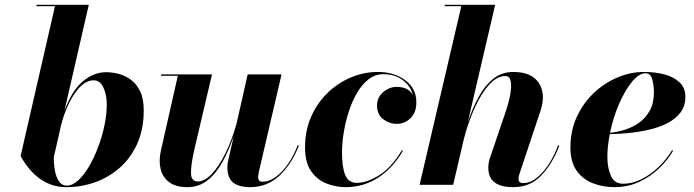

<svg xmlns="http://www.w3.org/2000/svg" viewBox="-20 -770 2890 800"><path d="M209 -744.1H131.8V-750H349.9L248.5 -308.3Q280 -394 325.8 -431.6Q371.6 -469.2 422.1 -469.2Q447.3 -469.2 474.6 -462.2Q502 -455.1 525.6 -437.6Q549.3 -420.2 564.1 -389.2Q578.9 -358.2 578.9 -310.1Q578.9 -231.4 552 -171.6Q525.1 -111.8 479.4 -71.4Q433.6 -31 376 -10.6Q318.4 9.8 256.8 9.8Q196 9.8 147.8 -24Q99.6 -57.9 65.9 -120.1ZM204.1 -115Q204.1 -85.4 209.1 -58.3Q214.1 -31.2 226 -13.9Q237.8 3.4 258.3 3.4Q282 3.4 305.8 -18.4Q329.6 -40.3 351 -76.7Q372.3 -113 389 -157.5Q405.8 -201.9 415.3 -247.9Q424.8 -293.9 424.8 -334Q424.8 -374.8 410.9 -405.2Q397 -435.5 370.1 -435.5Q330.6 -435.5 294.2 -384.6Q257.8 -333.7 236.1 -254.9Z M863.3 -460 789.1 -144Q775.6 -84.7 775.8 -49.3Q775.9 -13.9 804.7 -13.9Q832.3 -13.9 861.9 -44.8Q891.6 -75.7 918.6 -130Q945.6 -184.3 965.6 -254.6L1012 -460H1153.1L1057.6 -50Q1056.9 -45.7 1056.3 -40.6Q1055.7 -35.6 1055.7 -32Q1055.7 -12.9 1073.7 -12.9Q1103 -12.9 1131.2 -34.4Q1159.4 -55.9 1182.6 -90.7Q1205.8 -125.5 1220.2 -165L1225.1 -163.1Q1196.5 -88.1 1145.4 -39.2Q1094.2 9.8 1022.2 9.8Q975.8 9.8 951.7 -9.2Q927.5 -28.1 927.5 -73Q927.5 -83.3 929.4 -95L953.9 -202.9Q933.3 -142.6 906.6 -94.5Q879.9 -46.4 844.1 -18.3Q808.3 9.8 761 9.8Q712.4 9.8 684.9 -10.9Q657.5 -31.5 649.3 -65.8Q641.1 -100.1 650.1 -141.1L720.9 -454.1H651.1V-460Z M1700 -374Q1692.1 -409.4 1659.3 -435.2Q1626.5 -460.9 1576.9 -460.9Q1542.7 -460.9 1515.3 -439.3Q1487.8 -417.7 1467.2 -382.1Q1446.5 -346.4 1432.7 -303.2Q1418.9 -260 1412 -216.1Q1405 -172.1 1405 -135Q1405 -72 1418.8 -40Q1432.6 -8.1 1465.8 -8.1Q1509.5 -8.1 1560.5 -40.3Q1611.6 -72.5 1653.8 -143.1H1659.7Q1617.7 -70.3 1556.5 -30.3Q1495.4 9.8 1419.7 9.8Q1379.4 9.8 1340.6 -5.4Q1301.8 -20.5 1276.4 -56.5Q1251 -92.5 1251 -155Q1251 -226.3 1276.7 -284.3Q1302.5 -342.3 1345.9 -383.9Q1389.4 -425.5 1443.4 -447.9Q1497.3 -470.2 1554 -470.2Q1622.8 -470.2 1668.8 -435.7Q1714.8 -401.1 1714.8 -343.5Q1714.8 -301.5 1690.7 -277.7Q1666.5 -253.9 1632.8 -253.9Q1602.8 -253.9 1576.9 -273.2Q1551 -292.5 1551 -330.1Q1551 -355.2 1564 -372.6Q1576.9 -389.9 1595.5 -398.9Q1614 -408 1630.9 -408Q1660.2 -408 1676.6 -398.2Q1693.1 -388.4 1700 -374Z M2087.6 -306.6Q2100.6 -345 2106.3 -378.4Q2112.1 -411.9 2107.7 -432.5Q2103.3 -453.1 2085.2 -453.1Q2051 -453.1 2018.7 -417.7Q1986.3 -382.3 1959 -322.9Q1931.6 -263.4 1912.8 -191.2L1868.2 0H1728.3L1902.1 -744.1H1833.3V-750H2043.2L1929.2 -261.2Q1948.7 -319.6 1974.7 -366.9Q2000.7 -414.3 2036 -442.3Q2071.3 -470.2 2118.7 -470.2Q2195.3 -470.2 2225.2 -424.1Q2255.1 -377.9 2231.9 -307.9L2143.6 -43Q2140.6 -34.2 2140.6 -24.9Q2140.6 -7.1 2159.7 -7.1Q2201.2 -7.1 2241 -52.4Q2280.8 -97.7 2305.2 -164.6L2310.5 -163.1Q2282 -88.1 2235.8 -39.2Q2189.7 9.8 2117.7 9.8Q2014.6 9.8 2014.6 -71Q2014.6 -82.5 2016.4 -91.3Q2018.1 -100.1 2019.8 -106.9Z M2510.7 -115.5Q2510.7 -71.3 2525.3 -37.8Q2539.8 -4.4 2576.7 -4.4Q2615 -4.4 2653.3 -23.7Q2691.7 -43 2724.5 -74.6Q2757.3 -106.2 2779.5 -143.1H2785.4Q2763.4 -104.5 2727.2 -69.5Q2690.9 -34.4 2643.4 -12.3Q2595.9 9.8 2540.5 9.8Q2492.7 9.8 2450.7 -6.3Q2408.7 -22.5 2382.7 -58.7Q2356.7 -95 2356.7 -155Q2356.7 -225.6 2383.5 -283.4Q2410.4 -341.3 2455 -383.2Q2499.5 -425 2553.7 -447.6Q2607.9 -470.2 2662.6 -470.2Q2711.2 -470.2 2750.4 -459.4Q2789.6 -448.5 2812.6 -425.7Q2835.7 -402.8 2835.7 -366.9Q2835.7 -327.4 2814.6 -300.2Q2793.5 -272.9 2758.5 -255.7Q2723.6 -238.5 2681.8 -229Q2639.9 -219.5 2597.8 -215.6Q2555.7 -211.7 2520.8 -210.9Q2510.7 -160.4 2510.7 -115.5ZM2669.7 -464.8Q2642.6 -464.8 2613.3 -429.2Q2584 -393.6 2559.4 -336.9Q2534.9 -280.3 2521.7 -216.8Q2550 -219.2 2581.8 -228.9Q2613.5 -238.5 2641.5 -257.7Q2669.4 -276.9 2687 -308.3Q2704.6 -339.8 2704.6 -386Q2704.6 -413.6 2697.6 -439.2Q2690.7 -464.8 2669.7 -464.8Z"/></svg>

Font: Bodoni* 36
Style: Bold Italic
Weight: 700
Italic angle: -13°
Version: Version 2.000; ttfautohint (v1.8.1)